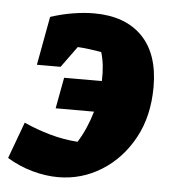

<svg xmlns="http://www.w3.org/2000/svg" viewBox="-60 -545 528 598"><g transform="rotate(5 203.5 -246.0)"><path d="M117 -200 135 -297H253Q255 -349 243 -387Q225 -390 206.5 -392.5Q188 -395 169 -396L121 -330H47L75 -482Q108 -493 143.5 -499Q179 -505 211 -505Q308 -505 361.5 -450.5Q415 -396 415 -293Q415 -201 377.5 -132.5Q340 -64 278 -25.5Q216 13 143 13Q104 13 62.5 1.5Q21 -10 -17 -33L25 -147Q65 -129 107.5 -117Q150 -105 194 -102Q221 -145 237 -200Z"/></g></svg>

Font: Piazzolla ExtraBold
Style: Italic
Weight: 800
Italic angle: -11.3°
Designer: Juan Pablo del Peral
Foundry: Huerta Tipografica
Version: Version 1.330